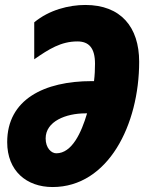

<svg xmlns="http://www.w3.org/2000/svg" viewBox="-20 -744 581 774"><path d="M192 10C416 10 541 -241 541 -495C541 -635 467 -724 324 -724C258 -724 178 -704 118 -654V-505C177 -546 226 -577 292 -577C338 -577 363 -551 363 -487C363 -465 362 -441 359 -417H350C158 -417 9 -343 9 -171C9 -55 87 10 192 10ZM207 -126C187 -126 164 -147 164 -186C164 -255 246 -287 324 -287H331C308 -209 270 -126 207 -126Z"/></svg>

Font: Noto Sans UI Condensed Black
Style: Italic
Weight: 900
Width: 3
Italic angle: -192°
Designer: Monotype Design Team
Foundry: Monotype Imaging Inc.
Version: Version 1.901